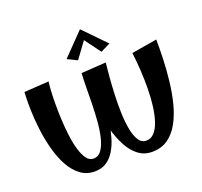

<svg xmlns="http://www.w3.org/2000/svg" viewBox="-170 -1227 1515 1439"><g transform="rotate(-20 588.0 -507.5)"><path d="M805 17Q743 17 696 -19Q649 -55 616.5 -116.5Q584 -178 562.5 -255Q541 -332 529.5 -415Q518 -498 513.5 -576.5Q509 -655 509 -719L706 -732Q701 -684 695.5 -617Q690 -550 687 -476.5Q684 -403 686.5 -332Q689 -261 700 -203.5Q711 -146 733.5 -111.5Q756 -77 793 -77Q830 -77 856.5 -105.5Q883 -134 900 -184Q917 -234 925.5 -298.5Q934 -363 935 -436.5Q936 -510 931.5 -585Q927 -660 918 -730L1121 -764Q1122 -692 1119 -607Q1116 -522 1106 -434Q1096 -346 1075.5 -265.5Q1055 -185 1020 -121Q985 -57 932.5 -20Q880 17 805 17ZM352 8Q286 8 237.5 -29Q189 -66 155 -128Q121 -190 100 -268Q79 -346 68.5 -429.5Q58 -513 56 -591.5Q54 -670 58 -732L255 -745Q252 -726 249 -681Q246 -636 245.5 -575.5Q245 -515 248 -448.5Q251 -382 259 -317.5Q267 -253 282 -201Q297 -149 319.5 -117.5Q342 -86 375 -86Q414 -86 438.5 -120Q463 -154 477 -210.5Q491 -267 496.5 -335.5Q502 -404 503.5 -475.5Q505 -547 505.5 -610.5Q506 -674 509 -719L593 -526Q592 -477 589 -419Q586 -361 577.5 -301Q569 -241 553 -186Q537 -131 511 -87.5Q485 -44 446 -18Q407 8 352 8ZM517 -818 439 -856 610 -1032 623 -963ZM704 -818 597 -963 610 -1032 781 -856Z"/></g></svg>

Font: Marhey Medium
Style: Regular
Weight: 500
Designer: Nur Syamsi & Bustanul Arifin
Foundry: Namelatype
Version: Version 1.000